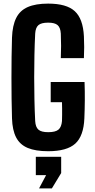

<svg xmlns="http://www.w3.org/2000/svg" viewBox="-20 -829 528 1064"><path d="M247 9Q177 9 133.5 -9.2Q90 -27.5 69.2 -67.8Q48.5 -108 46.5 -173Q45 -222.5 44.2 -280.2Q43.5 -338 43.5 -398Q43.5 -458 44.2 -515.2Q45 -572.5 46.5 -621Q49 -688 69.8 -729.5Q90.5 -771 134 -790Q177.5 -809 247 -809Q348.5 -809 394.2 -767.2Q440 -725.5 445 -628Q446.5 -600.5 446.5 -567.8Q446.5 -535 445 -507H317Q318.5 -542.5 318.5 -575Q318.5 -607.5 317 -643Q315 -676 299.2 -689.8Q283.5 -703.5 247 -703.5Q209 -703.5 193 -689.8Q177 -676 175 -643Q172 -583.5 170.8 -522.8Q169.5 -462 169.5 -400.5Q169.5 -339 170.8 -278.2Q172 -217.5 175 -158Q177 -124.5 193 -110.5Q209 -96.5 247 -96.5Q287 -96.5 303.8 -110.5Q320.5 -124.5 323.5 -158Q324 -173.5 324.2 -191.8Q324.5 -210 324.2 -228.5Q324 -247 323.5 -262.5H261V-374.5H448.5Q450.5 -324.5 450 -272Q449.5 -219.5 447.5 -173Q443.5 -75 397 -33Q350.5 9 247 9ZM196.5 215 235.5 141.5H178.5V40H319V130L267.5 215Z"/></svg>

Font: Big Shoulders
Style: Bold
Weight: 700
Designer: Patric King
Foundry: XO Type Co
Version: Version 2.002